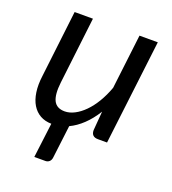

<svg xmlns="http://www.w3.org/2000/svg" viewBox="-126 -602 782 872"><g transform="rotate(20 265.0 -165.5)"><path d="M487.5 -506.5 426.5 0H382.5Q350 0 350 -32L357.5 -124Q332 -83 302.2 -54.8Q272.5 -26.5 239.5 -11L220 148Q218.5 160.5 210.8 167.5Q203 174.5 192 174.5H138.5L159.5 6.5Q128.5 6 105 -7.2Q81.5 -20.5 66.8 -44.8Q52 -69 46.8 -104.2Q41.5 -139.5 47.5 -184.5L85.5 -506.5H174L136 -184.5Q129 -125 143.2 -96Q157.5 -67 197 -67Q220 -67 244.2 -79.5Q268.5 -92 291.2 -115Q314 -138 333.5 -170.5Q353 -203 367.5 -243L399 -506.5Z"/></g></svg>

Font: Lato
Style: Italic
Weight: 400
Italic angle: -7°
Designer: Lukasz Dziedzic
Foundry: tyPoland Lukasz Dziedzic
Version: Version 2.007; 2014-02-27